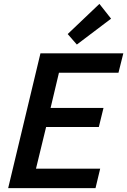

<svg xmlns="http://www.w3.org/2000/svg" viewBox="-20 -967 654 987"><path d="M22 0 188 -693H614L589 -593H283L240 -412H512L488 -314H217L165 -100H495L471 0ZM375 -738 328 -792 491 -947 551 -871Z"/></svg>

Font: Ubuntu Sans SemiBold
Style: Italic
Weight: 600
Italic angle: -13.5°
Designer: Dalton Maag Ltd
Foundry: Dalton Maag Ltd
Version: Version 1.006